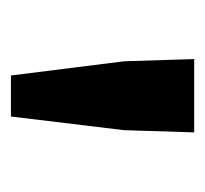

<svg xmlns="http://www.w3.org/2000/svg" viewBox="-32 -785 375 351"><g transform="rotate(90 155.5 -609.5)"><path d="M118 -442 92 -649 88 -777H222L218 -649L193 -442Z"/></g></svg>

Font: Noto Sans SC SemiBold
Style: Regular
Weight: 600
Designer: Ryoko NISHIZUKA 西塚涼子 (kana, bopomofo & ideographs); Paul D. Hunt (Latin, Greek & Cyrillic); Sandoll Communications 산돌커뮤니
Foundry: Adobe
Version: Version 2.004-H2;hotconv 1.0.118;makeotfexe 2.5.65603